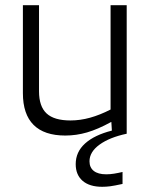

<svg xmlns="http://www.w3.org/2000/svg" viewBox="-20 -514 579 738"><path d="M231 7Q150 7 109 -34Q68 -75 68 -156V-494H130V-163Q130 -105 159 -78Q188 -51 251 -51Q288 -51 326 -61.5Q364 -72 405 -93V-494H467V0Q401 14 362.5 42Q324 70 324 106Q324 130 340.5 143Q357 156 388 156Q403 156 418.5 153.5Q434 151 451 147V193Q419 200 403.5 202Q388 204 373 204Q324 204 297.5 181Q271 158 271 117Q271 70 307 37.5Q343 5 410 -12L408 -45H407Q356 -17 314.5 -5Q273 7 231 7Z"/></svg>

Font: Blinker Light
Style: Regular
Weight: 300
Designer: Juergen Huber
Foundry: supertype
Version: Version 1.017;hotconv 1.0.117;makeotfexe 2.5.65602